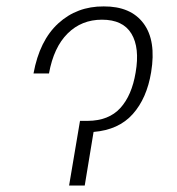

<svg xmlns="http://www.w3.org/2000/svg" viewBox="-20 -573 546 593"><path d="M83.5 -346.2Q102.1 -447.8 159.9 -500.7Q217.8 -553.7 300.3 -553.2Q383.8 -553.7 423.3 -500.7Q462.9 -447.8 446.8 -350.1Q433.6 -269.5 390.1 -220.7Q346.7 -171.9 269 -165.5L241.7 0H193.4L227.1 -199.7H251Q315.9 -200.2 351.6 -239.3Q387.2 -278.3 398.9 -349.1Q412.1 -425.3 386 -468.8Q359.9 -512.2 294.9 -512.2Q231.9 -512.2 189 -469.7Q146 -427.2 131.3 -346.2Z"/></svg>

Font: Inter Extra Light
Style: Italic
Weight: 200
Italic angle: -9.39999°
Designer: Rasmus Andersson
Foundry: rsms
Version: Version 4.000;git-3c8e0fc